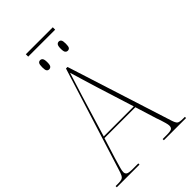

<svg xmlns="http://www.w3.org/2000/svg" viewBox="-278 -1043 1143 1143"><g transform="rotate(-45 294.0 -471.5)"><path d="M174 -923V-943H401V-923ZM209 -781Q199 -781 193.5 -788.5Q188 -796 188 -819Q188 -842 193.5 -850Q199 -858 209 -858Q219 -858 225 -850Q231 -842 231 -819Q231 -796 225 -788.5Q219 -781 209 -781ZM366 -781Q356 -781 350 -788.5Q344 -796 344 -819Q344 -842 350 -850Q356 -858 366 -858Q376 -858 381.5 -850Q387 -842 387 -819Q387 -796 381.5 -788.5Q376 -781 366 -781ZM-3 0V-10H18Q39 -10 49.5 -14Q60 -18 66.5 -31Q73 -44 81 -71L283 -714H296L507 -53Q516 -24 525.5 -17Q535 -10 566 -10H580V0H393V-10H424Q460 -10 469 -16.5Q478 -23 478 -38Q478 -47 473.5 -63.5Q469 -80 463.5 -97Q458 -114 454 -124L412 -259H152L112 -131Q109 -120 103.5 -102Q98 -84 93 -65.5Q88 -47 88 -37Q88 -23 97.5 -16.5Q107 -10 142 -10H188V0ZM156 -269H409L336 -501Q321 -552 306 -599.5Q291 -647 282 -679Q277 -664 269 -637Q261 -610 251.5 -581Q242 -552 235 -529Z"/></g></svg>

Font: Noto Serif Display SemiCondensed Thin
Style: Regular
Weight: 100
Width: 4
Designer: Monotype Design Team
Foundry: Monotype Imaging Inc.
Version: Version 2.009